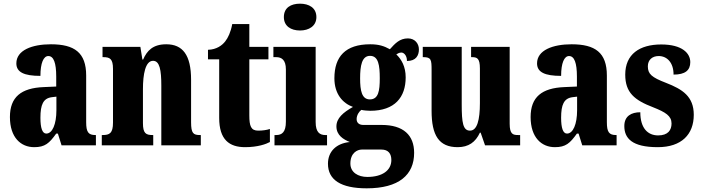

<svg xmlns="http://www.w3.org/2000/svg" viewBox="-20 -791 3816 1045"><path d="M166 10C225 10 248 -11 286 -64H295L315 0H502V-56H499C461 -56 449 -72 449 -126V-380C449 -505 385 -550 257 -550C155 -550 69 -518 69 -446C69 -398 111 -378 200 -378C200 -448 217 -486 243 -486C272 -486 286 -449 286 -374V-320L218 -317C95 -312 34 -263 34 -154C34 -42 94 10 166 10ZM232 -64C210 -64 200 -95 200 -150C200 -221 215 -256 262 -262L287 -265V-191C287 -115 265 -64 232 -64Z M534 0H814V-56H811C774 -56 758 -65 758 -121V-306C758 -386 771 -460 813 -460C849 -460 858 -410 858 -325V0H1073V-56H1069C1032 -56 1020 -65 1020 -126V-357C1020 -492 974 -550 885 -550C812 -550 780 -515 759 -467H755L744 -536H538V-480H542C578 -480 595 -471 595 -416V-124C595 -65 576 -56 538 -56H534Z M1314 10C1383 10 1429 -7 1449 -18V-89C1431 -83 1408 -80 1385 -80C1346 -80 1337 -105 1337 -163V-468H1441V-536H1337V-660H1244C1236 -616 1221 -585 1206 -566C1190 -545 1159 -521 1112 -520V-468H1173V-149C1173 -31 1228 10 1314 10Z M1613 -625C1661 -625 1702 -649 1702 -698C1702 -749 1661 -771 1613 -771C1563 -771 1525 -749 1525 -698C1525 -649 1563 -625 1613 -625ZM1474 0H1760V-56H1751C1720 -56 1698 -71 1698 -127V-536H1468V-480H1483C1513 -480 1536 -465 1536 -413V-129C1536 -72 1515 -56 1483 -56H1474Z M1976 234C2151 234 2234 161 2234 41C2234 -55 2176 -111 2057 -111H1957C1938 -111 1921 -120 1921 -143C1921 -165 1936 -186 1947 -193C1957 -190 1983 -188 1995 -188C2129 -188 2188 -262 2188 -370C2188 -429 2165 -468 2137 -495C2144 -499 2152 -505 2165 -505C2176 -505 2195 -492 2195 -459C2244 -459 2260 -489 2260 -522C2260 -554 2238 -582 2200 -582C2155 -582 2130 -554 2102 -523C2070 -541 2040 -550 1995 -550C1860 -550 1800 -483 1800 -365C1800 -280 1845 -229 1901 -209C1848 -179 1811 -148 1811 -103C1811 -55 1849 -32 1884 -18C1811 -11 1765 33 1765 100C1765 188 1835 234 1976 234ZM1993 -250C1949 -250 1940 -298 1940 -364C1940 -433 1949 -487 1994 -487C2040 -487 2047 -435 2047 -365C2047 -297 2040 -250 1993 -250ZM1979 172C1930 172 1887 148 1887 99C1887 41 1925 23 1949 23H2056C2094 23 2110 46 2110 80C2110 137 2060 172 1979 172Z M2471 10C2530 10 2568 -17 2592 -69H2596L2620 0H2811V-56H2801C2772 -56 2754 -60 2754 -118V-536H2544V-480H2547C2576 -480 2592 -475 2592 -418V-230C2592 -138 2577 -80 2538 -80C2500 -80 2493 -123 2493 -222V-536H2281V-480H2284C2327 -480 2329 -466 2329 -409V-188C2329 -54 2369 10 2471 10Z M3000 10C3059 10 3082 -11 3120 -64H3129L3149 0H3336V-56H3333C3295 -56 3283 -72 3283 -126V-380C3283 -505 3219 -550 3091 -550C2989 -550 2903 -518 2903 -446C2903 -398 2945 -378 3034 -378C3034 -448 3051 -486 3077 -486C3106 -486 3120 -449 3120 -374V-320L3052 -317C2929 -312 2868 -263 2868 -154C2868 -42 2928 10 3000 10ZM3066 -64C3044 -64 3034 -95 3034 -150C3034 -221 3049 -256 3096 -262L3121 -265V-191C3121 -115 3099 -64 3066 -64Z M3560 10C3690 10 3756 -60 3756 -166C3756 -266 3695 -305 3605 -340C3527 -370 3506 -388 3506 -430C3506 -466 3531 -486 3565 -486C3610 -486 3646 -451 3646 -385C3709 -385 3737 -408 3737 -453C3737 -501 3693 -549 3579 -549C3461 -549 3383 -496 3383 -385C3383 -287 3433 -246 3535 -207C3603 -180 3635 -160 3635 -119C3635 -83 3616 -54 3562 -54C3506 -54 3465 -93 3465 -180C3417 -180 3378 -160 3378 -105C3378 -39 3419 10 3560 10Z"/></svg>

Font: Noto Serif Ethiopic ExtraCondensed Black
Style: Regular
Weight: 900
Width: 2
Designer: Monotype Design Team
Foundry: Monotype Imaging Inc.
Version: Version 2.102